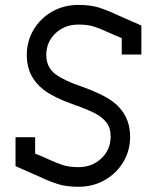

<svg xmlns="http://www.w3.org/2000/svg" viewBox="-20 -729 621 760"><path d="M290.5 10.3Q241.7 10.3 207.8 -0.7Q173.8 -11.7 139.2 -28.3L119.1 -37.1L41.5 -71.3V-186H119.1V-121.1Q147.9 -109.4 170.4 -99.1Q202.6 -84 228.3 -75.7Q253.9 -67.4 290.5 -67.4Q344.7 -67.4 381.3 -102.1Q418 -136.7 418 -188.5Q418 -223.1 400.9 -244.9Q383.8 -266.6 352.5 -282.2Q321.3 -297.9 277.3 -313Q195.8 -341.3 152.8 -373.5Q85.9 -425.3 85.9 -510.7Q86.4 -566.9 113.3 -611.8Q140.1 -656.7 186.5 -683.1Q232.9 -709.5 290.5 -709.5Q339.4 -709.5 373.3 -698.5Q407.2 -687.5 441.9 -670.9L461.9 -662.1L539.6 -627.9V-513.2H461.9V-578.1Q433.1 -589.8 410.6 -600.1Q378.4 -615.2 352.8 -623.5Q327.1 -631.8 290.5 -631.8Q236.3 -631.8 199.7 -597.2Q163.1 -562.5 163.1 -510.7Q164.1 -460.4 200.9 -434.3Q237.8 -408.2 303.7 -386.2Q385.3 -357.4 428.2 -325.7Q495.1 -273.9 495.1 -188.5Q495.1 -132.8 468 -87.6Q440.9 -42.5 394.5 -16.1Q348.1 10.3 290.5 10.3Z"/></svg>

Font: Turpis
Style: Regular
Weight: 400
Designer: GGBotNet
Foundry: f0n7
Version: 1.00